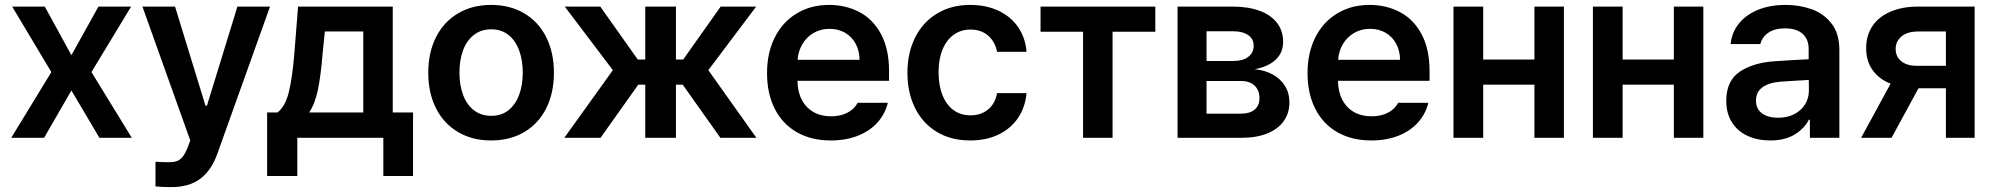

<svg xmlns="http://www.w3.org/2000/svg" viewBox="-20 -557 8060 776"><path d="M268.6 -334 377.9 -530.3H509.8L349.6 -265.6L512.7 0H381.8L268.6 -191.4L158.2 0H25.4L187.5 -265.6L29.3 -530.3H161.1Z M608.4 196.3V96.7Q639.6 98.6 661.1 98.6Q679.7 98.6 692.1 95.2Q704.6 91.8 716.3 78.9Q728 65.9 738.3 39.1L749 10.7L555.7 -530.3H687.5L810.5 -129.9H816.4L939.5 -530.3H1071.3L858.4 64.5Q835 130.9 790 165Q745.1 199.2 672.9 199.2Q631.8 199.2 608.4 196.3Z M1059.6 -102.5H1101.6Q1132.8 -126.5 1147.2 -184.3Q1161.6 -242.2 1169.9 -343.8L1184.6 -530.3H1567.4V-102.5H1649.4V154.3H1529.3V0H1181.6V154.3H1059.6ZM1448.2 -102.5V-429.7H1293L1284.2 -343.8Q1276.9 -252 1264.9 -194.3Q1252.9 -136.7 1229.5 -102.5Z M1710.9 -262.7Q1710.9 -344.7 1742.2 -406.7Q1773.4 -468.8 1831.1 -502.9Q1888.7 -537.1 1964.8 -537.1Q2041.5 -537.1 2099.1 -502.9Q2156.7 -468.8 2187.7 -406.7Q2218.8 -344.7 2218.8 -262.7Q2218.8 -181.2 2187.5 -119.1Q2156.2 -57.1 2098.9 -23.2Q2041.5 10.7 1964.8 10.7Q1888.7 10.7 1831.1 -23.4Q1773.4 -57.6 1742.2 -119.4Q1710.9 -181.2 1710.9 -262.7ZM2092.8 -263.7Q2092.8 -313 2078.4 -352.8Q2064 -392.6 2035.4 -415.5Q2006.8 -438.5 1965.8 -438.5Q1923.8 -438.5 1894.8 -415.5Q1865.7 -392.6 1851.3 -353Q1836.9 -313.5 1836.9 -263.7Q1836.9 -213.9 1851.3 -174.3Q1865.7 -134.8 1894.8 -111.8Q1923.8 -88.9 1965.8 -88.9Q2006.8 -88.9 2035.4 -111.8Q2064 -134.8 2078.4 -174.3Q2092.8 -213.9 2092.8 -263.7Z M2457 -273.4 2262.7 -530.3H2406.2L2557.6 -316.4H2587.9V-530.3H2711.9V-316.4H2741.2L2892.6 -530.3H3036.1L2842.8 -273.4L3037.1 0H2891.6L2739.3 -214.8H2711.9V0H2587.9V-214.8H2559.6L2407.2 0H2260.7Z M3080.1 -261.7Q3080.1 -343.3 3111.3 -405.5Q3142.6 -467.8 3199.5 -502.4Q3256.3 -537.1 3331.1 -537.1Q3398.4 -537.1 3453.4 -508.3Q3508.3 -479.5 3540.8 -419.2Q3573.2 -358.9 3573.2 -269.5V-230.5H3203.1Q3203.6 -186 3220.7 -153.6Q3237.8 -121.1 3268.1 -104Q3298.3 -86.9 3338.9 -86.9Q3378.4 -86.9 3406.2 -102.1Q3434.1 -117.2 3446.3 -141.6H3568.4Q3557.1 -95.7 3525.9 -61.3Q3494.6 -26.9 3446.5 -8.1Q3398.4 10.7 3337.9 10.7Q3258.8 10.7 3200.4 -22.7Q3142.1 -56.2 3111.1 -117.7Q3080.1 -179.2 3080.1 -261.7ZM3454.1 -315.4Q3453.6 -351.6 3438.5 -379.9Q3423.3 -408.2 3396 -424.3Q3368.7 -440.4 3333 -440.4Q3296.4 -440.4 3267.8 -423.6Q3239.3 -406.7 3222.7 -378.2Q3206.1 -349.6 3203.6 -315.4Z M3647.5 -262.7Q3647.5 -343.3 3678.7 -405.5Q3710 -467.8 3767.3 -502.4Q3824.7 -537.1 3901.4 -537.1Q3965.3 -537.1 4015.4 -513.7Q4065.4 -490.2 4095 -447.3Q4124.5 -404.3 4128.9 -347.7H4009.8Q4002 -387.7 3974.1 -412.6Q3946.3 -437.5 3902.3 -437.5Q3863.8 -437.5 3834.7 -416.7Q3805.7 -396 3789.6 -357.2Q3773.4 -318.4 3773.4 -265.6Q3773.4 -211.4 3789.3 -172.1Q3805.2 -132.8 3834.2 -111.8Q3863.3 -90.8 3902.3 -90.8Q3944.3 -90.8 3973.1 -114.3Q4002 -137.7 4009.8 -180.7H4128.9Q4124 -124.5 4095 -81.1Q4065.9 -37.6 4016.1 -13.4Q3966.3 10.7 3901.4 10.7Q3823.7 10.7 3766.4 -23.9Q3709 -58.6 3678.2 -120.6Q3647.5 -182.6 3647.5 -262.7Z M4185.5 -530.3H4649.4V-428.7H4476.6V0H4357.4V-428.7H4185.5Z M4739.3 -530.3H4962.9Q5025.4 -530.3 5071 -513.4Q5116.7 -496.6 5141.4 -464.4Q5166 -432.1 5166 -387.7Q5166 -343.8 5135.5 -315.4Q5105 -287.1 5050.8 -277.3Q5092.3 -273.4 5124 -255.9Q5155.8 -238.3 5173.6 -209.5Q5191.4 -180.7 5191.4 -143.6Q5191.4 -100.1 5168.5 -67.6Q5145.5 -35.2 5101.8 -17.6Q5058.1 0 4997.1 0H4739.3ZM5070.3 -159.2Q5070.3 -192.4 5050.8 -210.9Q5031.2 -229.5 4997.1 -229.5H4856.4V-97.7H4997.1Q5031.2 -97.7 5050.8 -114Q5070.3 -130.4 5070.3 -159.2ZM5046.9 -372.1Q5046.9 -399.9 5024.4 -415.3Q5002 -430.7 4962.9 -430.7H4856.4V-310.5H4964.8Q5002.9 -310.5 5024.9 -327.1Q5046.9 -343.8 5046.9 -372.1Z M5264.6 -261.7Q5264.6 -343.3 5295.9 -405.5Q5327.1 -467.8 5384 -502.4Q5440.9 -537.1 5515.6 -537.1Q5583 -537.1 5637.9 -508.3Q5692.9 -479.5 5725.3 -419.2Q5757.8 -358.9 5757.8 -269.5V-230.5H5387.7Q5388.2 -186 5405.3 -153.6Q5422.4 -121.1 5452.6 -104Q5482.9 -86.9 5523.4 -86.9Q5563 -86.9 5590.8 -102.1Q5618.7 -117.2 5630.9 -141.6H5752.9Q5741.7 -95.7 5710.4 -61.3Q5679.2 -26.9 5631.1 -8.1Q5583 10.7 5522.5 10.7Q5443.4 10.7 5385 -22.7Q5326.7 -56.2 5295.7 -117.7Q5264.6 -179.2 5264.6 -261.7ZM5638.7 -315.4Q5638.2 -351.6 5623 -379.9Q5607.9 -408.2 5580.6 -424.3Q5553.2 -440.4 5517.6 -440.4Q5481 -440.4 5452.4 -423.6Q5423.8 -406.7 5407.2 -378.2Q5390.6 -349.6 5388.2 -315.4Z M5974.6 -316.4H6181.6V-530.3H6300.8V0H6181.6V-214.8H5974.6V0H5854.5V-530.3H5974.6Z M6538.1 -316.4H6745.1V-530.3H6864.3V0H6745.1V-214.8H6538.1V0H6418V-530.3H6538.1Z M7154.3 -309.6Q7238.8 -315.4 7290 -317.4V-359.4Q7290 -398.9 7265.1 -420.7Q7240.2 -442.4 7194.3 -442.4Q7153.8 -442.4 7127.9 -425.3Q7102.1 -408.2 7094.7 -378.9H6974.6Q6979 -424.3 7006.8 -460.2Q7034.7 -496.1 7083.5 -516.6Q7132.3 -537.1 7197.3 -537.1Q7252.9 -537.1 7302 -519.8Q7351.1 -502.4 7382.6 -461.7Q7414.1 -420.9 7414.1 -354.5V0H7294.9V-73.2H7291Q7271.5 -36.1 7232.4 -12.7Q7193.4 10.7 7134.8 10.7Q7083.5 10.7 7043.2 -7.8Q7002.9 -26.4 6980 -62.5Q6957 -98.6 6957 -149.4Q6957 -231.4 7012.5 -267.8Q7067.9 -304.2 7154.3 -309.6ZM7167 -81.1Q7203.6 -81.1 7231.9 -95.7Q7260.3 -110.4 7275.6 -135.5Q7291 -160.6 7291 -190.4L7290.5 -233.9Q7268.6 -232.9 7215.8 -229.5Q7187.5 -228 7173.8 -226.6Q7127.9 -222.7 7102.5 -203.6Q7077.1 -184.6 7077.1 -150.4Q7077.1 -116.7 7101.6 -98.9Q7126 -81.1 7167 -81.1Z M7844.7 -200.2H7733.9L7625 0H7502L7621.1 -218.8Q7573.2 -237.8 7547.6 -274.9Q7522 -312 7522.5 -362.3Q7522 -412.6 7547.1 -450.7Q7572.3 -488.8 7619.9 -509.5Q7667.5 -530.3 7731.4 -530.3H7960.9V0H7844.7ZM7727.5 -291H7844.7V-429.7H7731.4Q7689.5 -429.7 7665.5 -409.9Q7641.6 -390.1 7641.6 -359.4Q7641.6 -328.6 7664.1 -309.8Q7686.5 -291 7727.5 -291Z"/></svg>

Font: WEMIX Pretendard SemiBold
Style: Regular
Weight: 600
Designer: Base glyphs from Inter by Rasmus Andersson; Hangeul glyphs from Noto Sans CJK(Source Han Sans) by Jang Soo-young and Kan
Foundry: Kil Hyung-jin
Version: Version 1.000